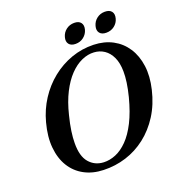

<svg xmlns="http://www.w3.org/2000/svg" viewBox="-154 -1007 1079 1150"><g transform="rotate(-20 385.0 -431.5)"><path d="M509.5 -713Q577.5 -711 629.8 -683Q682 -655 714.5 -605.2Q747 -555.5 756 -488.2Q765 -421 746 -341Q725.5 -253.5 682.8 -186.2Q640 -119 581.8 -73.8Q523.5 -28.5 454.5 -6.8Q385.5 15 311 12.5Q242.5 10.5 190 -17.8Q137.5 -46 106 -97Q74.5 -148 67.8 -218.2Q61 -288.5 84 -374Q104 -449.5 144.8 -512.2Q185.5 -575 242.5 -620.8Q299.5 -666.5 367.5 -690.8Q435.5 -715 509.5 -713ZM328 -30.5Q366 -29 404.8 -45Q443.5 -61 480 -98Q516.5 -135 547.5 -196.2Q578.5 -257.5 601.5 -346Q613.5 -393.5 619 -432.2Q624.5 -471 624 -502Q623.5 -556 606.5 -592.5Q589.5 -629 561 -648.2Q532.5 -667.5 496.5 -669.5Q457.5 -672 417.8 -654.2Q378 -636.5 342 -599Q306 -561.5 276.5 -503.8Q247 -446 228 -368Q214.5 -315 208.5 -272.8Q202.5 -230.5 202.5 -198.5Q201.5 -114.5 236.5 -73.8Q271.5 -33 328 -30.5ZM412 -754.5Q383 -754.5 370 -771.2Q357 -788 364.5 -815Q372 -842.5 394 -859.2Q416 -876 445.5 -876Q474.5 -876 487.2 -859.2Q500 -842.5 492.5 -815Q485 -788.5 463.2 -771.5Q441.5 -754.5 412 -754.5ZM607.5 -754.5Q578.5 -754.5 565.5 -771.2Q552.5 -788 560 -815Q567.5 -842.5 589.5 -859.2Q611.5 -876 640.5 -876Q670.5 -876 683.2 -859.2Q696 -842.5 688.5 -815Q681.5 -788.5 659.5 -771.5Q637.5 -754.5 607.5 -754.5Z"/></g></svg>

Font: Fraunces Medium
Style: Italic
Weight: 500
Italic angle: -16°
Version: Version 1.000;[b76b70a41]